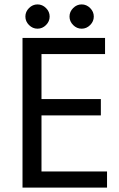

<svg xmlns="http://www.w3.org/2000/svg" viewBox="-20 -866 540 870"><path d="M465 -16H82V-694H456V-621H168V-417H437V-343H168V-89H465ZM150 -846Q172 -846 188.5 -829.5Q205 -813 205 -791Q205 -769 188.5 -752.5Q172 -736 150 -736Q128 -736 111.5 -752.5Q95 -769 95 -791Q95 -813 111.5 -829.5Q128 -846 150 -846ZM350 -846Q372 -846 388.5 -829.5Q405 -813 405 -791Q405 -769 388.5 -752.5Q372 -736 350 -736Q328 -736 311.5 -752.5Q295 -769 295 -791Q295 -813 311.5 -829.5Q328 -846 350 -846Z"/></svg>

Font: D2Coding
Style: Regular
Weight: 400
Monospace: yes
Designer: Yong-Rak Park; Jeong-Hwan Yoon; Sang-Min Lee;
Foundry: NHN Corporation
Version: Version 1.3.2; Build 20180524